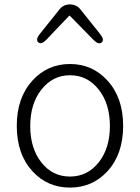

<svg xmlns="http://www.w3.org/2000/svg" viewBox="-20 -837 634 870"><path d="M128 -60Q56 -138 56 -266.5Q56 -395 128 -473Q196 -547 297 -547Q398 -547 466 -473Q538 -395 538 -266.5Q538 -138 466 -60Q398 13 297 13Q196 13 128 -60ZM167.5 -101Q218 -37 297 -37Q376 -37 427 -101Q478 -165 478 -266Q478 -367 427 -431.5Q376 -496 297.5 -496Q219 -496 168 -431.5Q117 -367 117 -266Q117 -165 167.5 -101ZM192 -659Q168 -633 154 -645Q139 -657 162 -685L250 -795Q268 -817 296 -817Q326 -817 344 -795L432 -685Q455 -657 441 -645Q427 -632 402 -658L298 -764Q295 -768 292 -764Z"/></svg>

Font: Resource Han Rounded CN Light
Style: Regular
Weight: 300
Designer: Cyano Hao (round all glyphs); Ryoko NISHIZUKA 西塚涼子 (kana, bopomofo & ideographs); Paul D. Hunt (Latin, Greek & Cyrillic)
Foundry: Cyano Hao
Version: 0.990